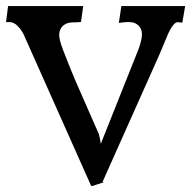

<svg xmlns="http://www.w3.org/2000/svg" viewBox="-27 -601 631 629"><path d="M570.3 -526.9Q560.1 -528.3 554.7 -528.3Q549.3 -528.3 543 -521.7Q536.6 -515.1 530.3 -503.4Q523.9 -491.7 517.6 -475.6L502.9 -440.4Q500.5 -434.1 490.7 -412.1L309.1 -5.4L313 -3.9L275.4 8.3L271.5 7.8L65.9 -453.6Q56.6 -475.1 50.3 -488.5Q43.9 -502 31.2 -515.4Q18.6 -528.8 2.9 -528.8H-1Q-4.4 -528.8 -7.3 -528.3L-0.5 -581.1H245.6L238.3 -529.3Q230.5 -527.8 218.3 -527.8Q206.1 -527.8 199 -526.4Q191.9 -524.9 184.6 -520.5Q167 -508.8 167 -485.4Q167 -471.2 178.7 -439.5Q204.6 -373 218.3 -340.8L284.2 -190.4Q293.5 -170.4 296.9 -161.1Q299.8 -152.8 303.2 -129.9L427.2 -440.9Q438 -472.2 438 -487.8Q438 -514.6 414.6 -525.4Q406.2 -528.8 393.3 -528.8Q380.4 -528.8 362.3 -525.9L370.6 -581.1H579.6Z"/></svg>

Font: HeadlandOne
Style: Regular
Weight: 400
Designer: Gary Lonergan
Foundry: Sorkin Type Co.
Version: Version 1.002